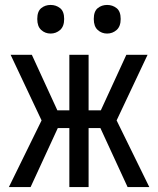

<svg xmlns="http://www.w3.org/2000/svg" viewBox="-20 -758 640 778"><path d="M16 0 170 -314 157 -252 23 -536H109L228 -277V-269L104 0ZM497 0 373 -269V-277L492 -536H578L444 -252L431 -314L585 0ZM261 0V-536H339V0ZM206 -239V-311H395V-239ZM414 -622Q392 -622 376 -636.5Q360 -651 360 -681Q360 -712 376 -725Q392 -738 414 -738Q436 -738 452.5 -725Q469 -712 469 -681Q469 -651 452.5 -636.5Q436 -622 414 -622ZM185 -622Q163 -622 147 -636.5Q131 -651 131 -681Q131 -712 147 -725Q163 -738 185 -738Q207 -738 223.5 -725Q240 -712 240 -681Q240 -651 223.5 -636.5Q207 -622 185 -622Z"/></svg>

Font: Noto Sans Mono
Style: Regular
Weight: 400
Designer: Monotype Design Team
Foundry: Monotype Imaging Inc.
Version: Version 2.014